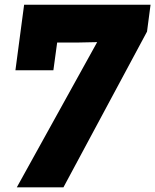

<svg xmlns="http://www.w3.org/2000/svg" viewBox="-20 -800 663 820"><path d="M45.9 -500 83 -779.8H623L607.9 -665L251 0H51.8L395 -620.1L305.2 -618.2H224.1L208 -500Z"/></svg>

Font: Cooper Hewitt
Style: Heavy Italic
Weight: 714
Designer: Village Type and Design LLC
Foundry: Cooper Hewitt Smithsonian Design Museum
Version: 1.000